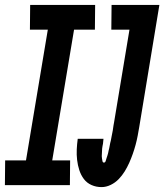

<svg xmlns="http://www.w3.org/2000/svg" viewBox="-44 -755 670 783"><path d="M241 0H-24L-23 -101H62L151 -634H78L79 -735H344L343 -634H258L169 -101H242ZM370 8Q348 8 329 -0.5Q310 -9 298 -25Q286 -41 279.5 -61Q273 -81 270.5 -102.5Q268 -124 269 -145.5Q270 -167 273 -189H378Q377 -184 377 -179Q377 -174 376 -169Q375 -164 374 -159Q373 -154 372.5 -148.5Q372 -143 372 -138Q372 -133 371.5 -128Q371 -123 371 -118Q371 -113 372 -108Q373 -103 374 -97.5Q375 -92 380 -92Q385 -92 387 -98.5Q389 -105 390.5 -110Q392 -115 394 -120.5Q396 -126 397 -131Q398 -136 399 -141Q400 -146 401.5 -151Q403 -156 403.5 -161.5Q404 -167 405.5 -172Q407 -177 408 -182Q409 -187 410 -192.5Q411 -198 412 -203Q413 -208 414 -213Q415 -218 416 -223.5Q417 -229 417.5 -234Q418 -239 419 -244Q420 -249 421 -255L484 -634H410L411 -735H606L524 -238Q521 -220 517.5 -201.5Q514 -183 509 -164.5Q504 -146 497.5 -127.5Q491 -109 483 -91Q475 -73 464.5 -56Q454 -39 440 -24.5Q426 -10 407.5 -1Q389 8 370 8Z"/></svg>

Font: Iosevka Extended
Style: Bold Italic
Weight: 700
Width: 7
Italic angle: -9°
Monospace: yes
Designer: Belleve Invis
Foundry: Belleve Invis
Version: Version 32.5.0; ttfautohint (v1.8.4)